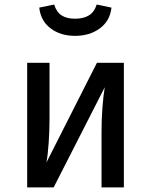

<svg xmlns="http://www.w3.org/2000/svg" viewBox="-20 -813 655 833"><path d="M517.4 -540.5V0H420.5V-240Q420.5 -295.4 424.4 -345.9Q428.2 -396.4 434.4 -434.4L212.8 0H97.9V-540.5H194.9V-301Q194.9 -247.2 191.3 -194.6Q187.7 -142.1 181.5 -108.2L400.5 -540.5ZM305.6 -657.4Q242.6 -657.4 199.5 -690Q156.4 -722.6 150.3 -780L214.9 -793.3Q225.1 -760.5 247.4 -746.2Q269.7 -731.8 305.6 -731.8Q342.1 -731.8 365.6 -746.2Q389.2 -760.5 399.5 -793.3L463.6 -780Q457.4 -722.6 413.3 -690Q369.2 -657.4 305.6 -657.4Z"/></svg>

Font: Fira Code Retina
Style: Regular
Weight: 450
Monospace: yes
Designer: Carrois Corporate, Edenspiekermann AG, Nikita Prokopov
Foundry: Carrois Corporate, Edenspiekermann AG, Nikita Prokopov
Version: Version 6.002